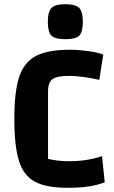

<svg xmlns="http://www.w3.org/2000/svg" viewBox="-20 -876 539 911"><path d="M299 15Q199 15 145.5 -14Q92 -43 70 -112.5Q48 -182 48 -312Q48 -443 71.5 -512.5Q95 -582 151.5 -611Q208 -640 314 -640Q352 -640 399 -633.5Q446 -627 470 -617L451 -497Q420 -505 378.5 -510.5Q337 -516 310 -516Q252 -516 230 -501Q208 -486 208 -443V-122Q257 -111 307 -111Q392 -111 464 -135L477 -11Q440 3 398 9Q356 15 299 15ZM207 -772Q207 -821 224.5 -838.5Q242 -856 290 -856Q338 -856 355.5 -838.5Q373 -821 373 -772Q373 -724 356 -707Q339 -690 290 -690Q241 -690 224 -707Q207 -724 207 -772Z"/></svg>

Font: Changa SemiBold
Style: Regular
Weight: 600
Designer: Eduardo Rodriguez Tunni
Foundry: Eduardo Rodriguez Tunni
Version: Version 2.002; ttfautohint (v1.5) -l 8 -r 50 -G 150 -x 14 -H